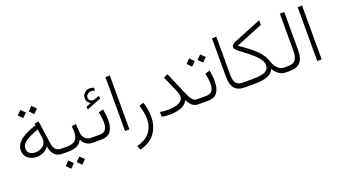

<svg xmlns="http://www.w3.org/2000/svg" viewBox="-72 -1305 3881 2202"><g transform="rotate(-20 1868.5 -203.5)"><path d="M344.2 -638.2 394.5 -588.4 344.2 -538.1 294.4 -588.4ZM209.5 -638.2 259.8 -588.4 209.5 -538.1 159.7 -588.4ZM497.6 0Q427.7 0 395 -38.3Q362.3 -76.7 351.6 -141.6Q328.6 -106 290.8 -86.2Q252.9 -66.4 208 -66.4Q143.1 -66.4 99.4 -101.1Q55.7 -135.7 55.7 -197.3Q55.7 -250 89.8 -290.3Q124 -330.6 182.1 -360.6Q240.2 -390.6 312 -412.6L309.1 -432.1L361.3 -442.4L401.9 -158.2Q408.7 -109.4 431.9 -84.5Q455.1 -59.6 498.5 -59.6H521V0ZM337.4 -231Q337.4 -238.8 336.7 -246.3Q335.9 -253.9 335 -262.2L319.8 -359.9Q265.6 -340.3 218 -317.6Q170.4 -294.9 140.9 -266.6Q111.3 -238.3 111.3 -201.2Q111.3 -161.1 138.4 -141.1Q165.5 -121.1 207.5 -121.1Q241.2 -121.1 271 -134.8Q300.8 -148.4 319.1 -173.1Q337.4 -197.8 337.4 -231Z M500.5 -59.6H573.7Q637.7 -59.6 670.7 -89.4Q703.6 -119.1 704.1 -187.5Q704.1 -208.5 703.1 -226.8Q702.1 -245.1 700.7 -261.2L752.9 -267.6L759.8 -168.5Q763.2 -115.7 792.7 -87.6Q822.3 -59.6 864.3 -59.6H883.8V0H863.8Q809.6 0 777.1 -27.8Q744.6 -55.7 733.4 -84Q713.4 -41 670.7 -20.5Q627.9 0 573.2 0H500.5ZM663.1 95.7 713.4 145.5 663.1 195.8 613.3 145.5ZM528.3 95.7 578.6 145.5 528.3 195.8 478.5 145.5Z M994.1 -435.5Q976.1 -446.8 962.6 -463.9Q949.2 -481 949.2 -508.8Q949.2 -548.8 977.3 -574Q1005.4 -599.1 1040 -599.1Q1065.9 -599.1 1090.3 -587.9L1090.8 -552.7Q1078.6 -558.1 1067.1 -560.1Q1055.7 -562 1044.4 -562Q1020.5 -562 1001 -546.4Q981.4 -530.8 981.4 -505.4Q981.4 -484.4 999.8 -469.2Q1018.1 -454.1 1041.5 -457.5Q1043.9 -457.5 1046.4 -458.5Q1048.8 -459.5 1050.8 -460L1110.8 -482.4L1115.7 -448.2L939 -378.4L934.1 -411.6ZM863.3 -59.6H964.4Q1020.5 -59.6 1041.3 -90.8Q1062 -122.1 1062 -174.3Q1062 -202.6 1057.4 -237.1Q1052.7 -271.5 1046.4 -304.2L1103 -318.8Q1117.7 -248.5 1117.7 -185.1Q1117.7 -101.1 1083.7 -50.5Q1049.8 0 965.3 0H863.3Z M1309.1 -657.7V0H1255.4V-657.7Z M1347.2 260.3 1328.6 209.5Q1438 181.6 1489 115.5Q1540 49.3 1540 -44.9Q1540 -84 1532.2 -126.5Q1524.4 -168.9 1509.8 -214.8L1563.5 -232.9Q1594.2 -140.1 1594.2 -53.7Q1594.2 63 1532.5 147.9Q1470.7 232.9 1347.2 260.3Z M1988.8 -159.7Q1988.8 -176.8 1981.4 -198Q1974.1 -219.2 1964.8 -239.7L1884.8 -422.4L1935.1 -445.8L2040.5 -199.7Q2060.1 -154.3 2075.4 -123Q2090.8 -91.8 2109.9 -75.7Q2128.9 -59.6 2159.2 -59.6H2184.1V0H2159.2Q2120.1 0 2096.2 -12.7Q2072.3 -25.4 2056.4 -47.4Q2040.5 -69.3 2024.9 -97.2Q2000.5 -44.4 1940.4 -22.5Q1880.4 -0.5 1804.2 -0.5Q1774.4 -0.5 1750.7 -3.2Q1727.1 -5.9 1705.6 -10.3V-69.3Q1730.5 -64 1752.7 -61.5Q1774.9 -59.1 1796.9 -59.1Q1851.6 -59.1 1895 -69.3Q1938.5 -79.6 1963.6 -101.8Q1988.8 -124 1988.8 -159.7Z M2365.7 -530.8 2416 -481 2365.7 -430.7 2315.9 -481ZM2231 -530.8 2281.2 -481 2231 -430.7 2181.2 -481ZM2164.6 -59.6H2264.6Q2320.8 -59.6 2341.6 -90.8Q2362.3 -122.1 2362.3 -174.3Q2362.3 -202.6 2357.7 -237.1Q2353 -271.5 2346.7 -304.2L2403.3 -318.8Q2418 -248.5 2418 -185.1Q2418 -101.1 2384 -50.5Q2350.1 0 2265.6 0H2164.6Z M2555.7 -657.7H2609.4V-190.9Q2609.4 -118.2 2635.7 -88.9Q2662.1 -59.6 2716.8 -59.6H2737.8V0H2716.8Q2632.3 0 2594 -47.4Q2555.7 -94.7 2555.7 -190.4Z M2805.2 -477.1Q2842.3 -450.7 2885.7 -419.7Q2929.2 -388.7 2970.2 -352.8Q3011.2 -316.9 3042.7 -275.9Q3074.2 -234.9 3087.9 -189Q3105 -134.8 3138.9 -97.2Q3172.9 -59.6 3226.6 -59.6H3248.5V0H3226.6Q3174.8 0 3137.5 -25.6Q3100.1 -51.3 3074.2 -96.7Q3052.7 -43.9 2994.1 -22Q2935.5 0 2837.4 0H2718.3V-59.6H2836.9Q2895.5 -59.6 2939.7 -67.4Q2983.9 -75.2 3008.5 -96.7Q3033.2 -118.2 3033.2 -158.2Q3033.2 -194.8 3007.6 -231Q2981.9 -267.1 2942.9 -301.8Q2903.8 -336.4 2861.6 -367.4Q2819.3 -398.4 2786.1 -424.8Q2772.5 -436 2760.5 -449.7Q2748.5 -463.4 2748.5 -478Q2748.5 -496.1 2761.7 -508.8Q2774.9 -521.5 2797.4 -530.8L3135.3 -668.5V-611.3Z M3229 -59.6H3267.1Q3334 -59.6 3359.1 -95.9Q3384.3 -132.3 3384.3 -190.4V-657.7H3438V-190.9Q3438 -95.7 3397.5 -47.9Q3356.9 0 3266.6 0H3229Z M3655.3 -657.7V0H3601.6V-657.7Z"/></g></svg>

Font: Vazirmatn UI ExtraLight
Style: Regular
Weight: 200
Designer: Saber Rastikerdar
Foundry: Saber Rastikerdar
Version: Version 33.003